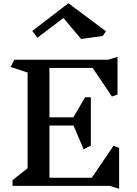

<svg xmlns="http://www.w3.org/2000/svg" viewBox="-20 -1158 855 1196"><path d="M664 0H58V-36L152 -110V-706L46 -741L69 -786H654L712 -804V-569L677 -557L557 -735H288V-427H437L510 -552H546V-251L501 -228L438 -376H288V-51H552L687 -250L722 -237V18ZM620 -934 485 -915 375 -1046 213 -923 181 -965 406 -1138 640 -963Z"/></svg>

Font: InknutAntiqua
Style: Medium
Weight: 500
Designer: Claus Eggers Srensen
Foundry: Claus Eggers Srensen
Version: Version 1.000; ttfautohint (v1.2) -l 7 -r 28 -G 50 -x 13 -D 